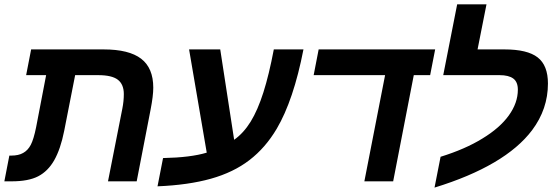

<svg xmlns="http://www.w3.org/2000/svg" viewBox="-40 -833 2550 882"><path d="M209 -96.7Q180.2 -46.4 135.5 -23.2Q90.8 0 13.2 0H-20L2.9 -118.2H11.2Q45.4 -118.2 66.4 -130.4Q87.9 -142.1 101.3 -167.5Q114.7 -192.9 126 -249L171.9 -487.8H80.1L103 -606H436Q552.7 -606 608.4 -563.2Q664.1 -520.5 664.1 -430.2Q664.1 -392.6 651.9 -330.1L587.9 0H456.1L522 -334Q528.8 -368.2 528.8 -400.9Q528.8 -445.3 501.5 -466.6Q474.1 -487.8 411.1 -487.8H305.2L254.9 -231.9Q238.3 -148.4 209 -96.7Z M1231 -241.2Q1179.2 -153.8 1105.7 -97.4Q1032.2 -41 928.7 -12Q825.2 17.1 683.6 22.9L709 -106.9Q835.9 -109.4 909.7 -131.8L828.6 -606H971.7L1035.6 -190.9Q1079.1 -221.7 1111.6 -274.4Q1144 -327.1 1169.9 -408.4Q1195.8 -489.7 1217.8 -606H1354Q1308.6 -372.6 1231 -241.2Z M1860.8 -487.8 1766.1 0H1633.8L1729 -487.8H1400.9L1423.8 -606H1959L1936 -487.8Z M2338.9 -420.9Q2338.9 -456.5 2317.9 -472.2Q2296.9 -487.8 2254.9 -487.8H1996.1L2060.1 -813H2194.8L2153.8 -606H2277.8Q2382.8 -606 2429.9 -569.3Q2477.1 -532.7 2477.1 -449.2Q2477.1 -332 2404.3 -234.9Q2342.8 -153.3 2230.5 -87.2Q2118.2 -21 1956.1 28.8L1983.9 -112.8Q2097.2 -147.9 2176.3 -196.8Q2255.9 -245.1 2297.4 -302.7Q2338.9 -360.4 2338.9 -420.9Z"/></svg>

Font: Arimo
Style: Italic
Weight: 400
Italic angle: -12°
Designer: Steve Matteson
Foundry: Monotype Imaging Inc.
Version: Version 1.33